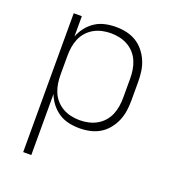

<svg xmlns="http://www.w3.org/2000/svg" viewBox="-135 -634 869 955"><g transform="rotate(20 300.0 -156.5)"><path d="M95 215V-520H138V-412Q148 -439 166 -462Q184 -485 208 -500.5Q232 -516 260 -522Q288 -528 317 -528Q345 -528 372.5 -522Q400 -516 423.5 -502Q447 -488 465 -466Q483 -444 494 -418.5Q505 -393 509 -365.5Q513 -338 513 -310V-210Q513 -182 509 -154.5Q505 -127 494 -101.5Q483 -76 465 -54Q447 -32 423.5 -18Q400 -4 372.5 2Q345 8 317 8Q288 8 260 2Q232 -4 208 -19.5Q184 -35 166 -58Q148 -81 138 -108V215ZM304 -30Q327 -30 350 -35Q373 -40 393.5 -51.5Q414 -63 429.5 -80.5Q445 -98 454 -119.5Q463 -141 466.5 -164Q470 -187 470 -210V-310Q470 -333 466.5 -356Q463 -379 454 -400.5Q445 -422 429.5 -439.5Q414 -457 393.5 -468.5Q373 -480 350 -485Q327 -490 304 -490Q281 -490 258 -485Q235 -480 214.5 -468.5Q194 -457 178.5 -439.5Q163 -422 154 -400.5Q145 -379 141.5 -356Q138 -333 138 -310V-210Q138 -187 141.5 -164Q145 -141 154 -119.5Q163 -98 178.5 -80.5Q194 -63 214.5 -51.5Q235 -40 258 -35Q281 -30 304 -30Z"/></g></svg>

Font: Iosevka Aile Extralight
Style: Regular
Weight: 200
Designer: Belleve Invis
Foundry: Belleve Invis
Version: Version 31.1.0; ttfautohint (v1.8.4)